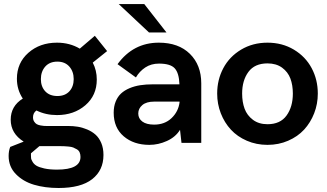

<svg xmlns="http://www.w3.org/2000/svg" viewBox="-20 -710 1625 954"><path d="M318.8 -84Q343.8 -84 366.5 -80.3Q389.2 -76.7 413.1 -66.7Q437 -56.6 454.6 -41Q472.2 -25.4 483.2 0.5Q494.1 26.4 494.1 60.1Q494.1 136.2 438 180.2Q381.8 224.1 271 224.1Q203.6 224.1 149.2 208Q94.7 191.9 58.8 155Q22.9 118.2 22.9 64.9Q22.9 39.6 30.8 20L97.7 -6.3Q33.2 -46.9 33.2 -115.2Q33.2 -183.1 93.3 -220.2Q64 -264.2 64 -318.8Q64 -397.5 121.1 -447.8Q178.2 -498 263.2 -498Q326.2 -498 376.5 -468.3L451.2 -532.2L512.2 -456.1L440.9 -398.9Q460.9 -360.4 460.9 -314.9Q460.9 -235.8 404.1 -187Q347.2 -138.2 263.2 -138.2Q207 -138.2 161.1 -161.1Q144 -148.9 144 -127Q144 -114.7 149.7 -106Q155.3 -97.2 162.6 -93Q169.9 -88.9 181.6 -86.7Q193.4 -84.5 199.7 -84.2Q206.1 -84 215.8 -84ZM265.1 -403.8Q226.6 -403.8 204.8 -379.2Q183.1 -354.5 183.1 -316.9Q183.1 -279.8 204.8 -256.3Q226.6 -232.9 265.1 -232.9Q303.2 -232.9 324.7 -256.3Q346.2 -279.8 346.2 -316.9Q346.2 -354.5 324.5 -379.2Q302.7 -403.8 265.1 -403.8ZM263.2 132.8Q379.9 132.8 379.9 69.8Q379.9 56.6 375.7 47.1Q371.6 37.6 362.1 32Q352.5 26.4 344 22.9Q335.4 19.5 320.3 18.1Q305.2 16.6 296.4 16.4Q287.6 16.1 271 16.1H175.8L133.8 51.8V63Q133.8 71.3 134.5 77.1Q135.3 83 142.1 94.5Q148.9 106 161.4 113.5Q173.8 121.1 200.2 127Q226.6 132.8 263.2 132.8Z M807.1 -548.8H720.2L569.8 -689.9H696.8ZM769 -498Q867.2 -498 923.6 -442.4Q980 -386.7 980 -295.9V0H881.8L874.5 -64.9Q852.1 -28.8 809.3 -9.5Q766.6 9.8 722.2 9.8Q644.5 9.8 594.7 -32.7Q544.9 -75.2 544.9 -149.9Q544.9 -181.2 554.7 -205.3Q564.5 -229.5 581.5 -245.4Q598.6 -261.2 623.5 -271.7Q648.4 -282.2 676.8 -286.6Q705.1 -291 739.3 -291H871.6Q869.6 -347.2 848.1 -370.6Q826.7 -394 770 -394Q731 -394 701.9 -374.8Q672.9 -355.5 655.3 -325.2L564 -391.1Q642.1 -498 769 -498ZM746.1 -90.8Q798.3 -90.8 832.3 -123Q866.2 -155.3 872.1 -201.2V-205.1H746.1Q707.5 -205.1 687.3 -188Q667 -170.9 667 -146Q667 -121.1 687.3 -106Q707.5 -90.8 746.1 -90.8Z M1059.1 -245.1Q1059.1 -314 1089.6 -371.3Q1120.1 -428.7 1178 -463.4Q1235.8 -498 1309.1 -498Q1382.3 -498 1440.2 -463.4Q1498 -428.7 1528.6 -371.3Q1559.1 -314 1559.1 -245.1Q1559.1 -193.4 1541 -147Q1522.9 -100.6 1491 -65.9Q1459 -31.2 1411.6 -10.7Q1364.3 9.8 1309.1 9.8Q1253.9 9.8 1206.5 -10.7Q1159.2 -31.2 1127.2 -65.9Q1095.2 -100.6 1077.1 -147Q1059.1 -193.4 1059.1 -245.1ZM1309.1 -92.8Q1372.6 -92.8 1403.8 -136Q1435.1 -179.2 1435.1 -245.1Q1435.1 -287.1 1422.9 -319.8Q1410.6 -352.5 1381.6 -373.8Q1352.5 -395 1309.1 -395Q1245.6 -395 1214.4 -352.8Q1183.1 -310.5 1183.1 -245.1Q1183.1 -203.1 1195.3 -169.9Q1207.5 -136.7 1236.8 -114.7Q1266.1 -92.8 1309.1 -92.8Z"/></svg>

Font: HK Grotesk Legacy
Style: Bold
Weight: 700
Designer: Alfredo Marco Pradil
Foundry: Hanken Design Co.
Version: Version 2.022;PS 002.022;hotconv 1.0.88;makeotf.lib2.5.64775